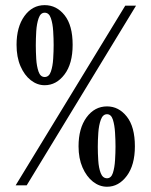

<svg xmlns="http://www.w3.org/2000/svg" viewBox="-20 -722 590 748"><path d="M154 -390Q125 -390 100 -409.5Q75 -429 59.8 -464.2Q44.5 -499.5 44.5 -547.5Q44.5 -617 75.2 -659.5Q106 -702 154 -702Q200.5 -702 231.8 -662.5Q263 -623 263 -547.5Q263 -473.5 231.2 -431.8Q199.5 -390 154 -390ZM397 5.5Q367.5 5.5 342.2 -14.2Q317 -34 301.5 -69.5Q286 -105 286 -152Q286 -222 317.2 -264.8Q348.5 -307.5 397 -307.5Q442.5 -307.5 474 -267.8Q505.5 -228 505.5 -152Q505.5 -79 474 -36.8Q442.5 5.5 397 5.5ZM397 -27.5Q413 -27.5 419.8 -48.2Q426.5 -69 428.2 -98Q430 -127 430 -151Q430 -176 428.2 -205.2Q426.5 -234.5 419.8 -255.8Q413 -277 397 -277Q380.5 -277 372.8 -255.5Q365 -234 363 -204.5Q361 -175 361 -150Q361 -125.5 362.8 -97Q364.5 -68.5 372.2 -48Q380 -27.5 397 -27.5ZM154 -422Q171 -422 178.2 -443Q185.5 -464 187.2 -493.2Q189 -522.5 189 -546.5Q189 -571 187.2 -600.5Q185.5 -630 178.2 -651.2Q171 -672.5 154 -672.5Q138 -672.5 130.5 -651Q123 -629.5 121.2 -599.8Q119.5 -570 119.5 -545.5Q119.5 -521 121.2 -492.2Q123 -463.5 130.2 -442.8Q137.5 -422 154 -422ZM41 0 468 -700H510L84 0Z"/></svg>

Font: Imbue 24pt
Style: Bold
Weight: 700
Designer: Tyler Finck
Foundry: Etcetera Type Company
Version: Version 1.102